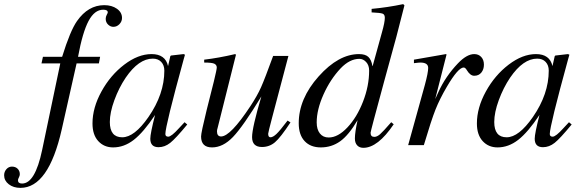

<svg xmlns="http://www.w3.org/2000/svg" viewBox="-167 -703 2814 930"><path d="M41 -428H134Q173 -554 206 -601Q260 -678 338 -678Q375 -678 399.5 -660.5Q424 -643 424 -616Q424 -599 411.5 -586Q399 -573 382 -573Q368 -573 356.5 -584Q345 -595 345 -612Q345 -622 350 -631Q355 -640 355 -643Q355 -656 333 -656Q291 -656 262 -601.5Q233 -547 211 -428H318L312 -396H204L132 -76Q68 207 -68 207Q-102 207 -124.5 189.5Q-147 172 -147 146Q-147 129 -136 116.5Q-125 104 -109 104Q-92 104 -81.5 114.5Q-71 125 -71 141Q-71 148 -75.5 156.5Q-80 165 -80 170Q-80 186 -60 186Q3 186 37 24L125 -396H34Z M727 -111 740 -100Q684 -32 657.5 -11Q631 10 601 10Q561 10 561 -31Q561 -56 584 -146Q528 -62 481 -25.5Q434 11 381 11Q337 11 309 -19.5Q281 -50 281 -105Q281 -181 324.5 -260Q368 -339 435 -390Q502 -441 567 -441Q634 -441 647 -383L658 -431L661 -434L722 -441L729 -438Q728 -434 723 -417Q634 -93 634 -54Q634 -41 648 -41Q663 -41 700 -82ZM629 -361Q629 -387 614 -403Q599 -419 573 -419Q505 -419 442 -327Q409 -278 387 -218Q365 -158 365 -112Q365 -38 425 -38Q484 -38 552 -136Q629 -247 629 -361Z M1226 -119 1240 -110Q1192 -37 1165 -14Q1138 9 1102 9Q1054 9 1054 -39Q1054 -84 1099 -236Q1010 -90 961.5 -39.5Q913 11 860 11Q807 11 807 -42Q807 -60 834 -170L869 -309Q883 -367 883 -376Q883 -388 872 -394Q861 -400 822 -400V-414Q891 -422 972 -441L976 -438L887 -83Q884 -74 884 -67Q884 -42 904 -42Q949 -42 1046 -189Q1079 -239 1097.5 -280.5Q1116 -322 1156 -432H1230L1151 -133Q1132 -61 1132 -55Q1132 -38 1143 -38Q1155 -38 1172 -54Q1189 -70 1226 -119Z M1786 -683 1792 -677 1753 -525 1693 -306Q1628 -67 1628 -60Q1628 -40 1646 -40Q1659 -40 1673.5 -52.5Q1688 -65 1728 -111L1740 -101Q1663 13 1593 13Q1574 13 1563 1Q1552 -11 1552 -32Q1552 -62 1565 -121Q1522 -48 1480.5 -18.5Q1439 11 1387 11Q1337 11 1308.5 -19.5Q1280 -50 1280 -106Q1280 -225 1376.5 -333Q1473 -441 1572 -441Q1603 -441 1617.5 -427Q1632 -413 1637 -383H1638L1683 -546Q1697 -595 1697 -617Q1697 -633 1686 -637Q1675 -641 1633 -643V-660Q1710 -667 1786 -683ZM1621 -361Q1621 -387 1606.5 -402.5Q1592 -418 1574 -418Q1527 -418 1483 -372Q1433 -319 1400 -245.5Q1367 -172 1367 -110Q1367 -76 1382.5 -56.5Q1398 -37 1425 -37Q1470 -37 1516 -86Q1562 -135 1591.5 -211Q1621 -287 1621 -361Z M1941 -223 1957 -258Q1991 -333 2051 -396Q2094 -441 2130 -441Q2151 -441 2164 -427Q2177 -413 2177 -390Q2177 -367 2164.5 -351.5Q2152 -336 2130 -336Q2111 -336 2095 -362Q2087 -376 2079 -376Q2052 -376 1997 -282Q1963 -224 1942.5 -172.5Q1922 -121 1886 0H1810L1891 -292Q1907 -351 1907 -374Q1907 -400 1869 -400Q1861 -400 1838 -397V-414L1993 -441L1996 -439Z M2589 -111 2602 -100Q2546 -32 2519.5 -11Q2493 10 2463 10Q2423 10 2423 -31Q2423 -56 2446 -146Q2390 -62 2343 -25.5Q2296 11 2243 11Q2199 11 2171 -19.5Q2143 -50 2143 -105Q2143 -181 2186.5 -260Q2230 -339 2297 -390Q2364 -441 2429 -441Q2496 -441 2509 -383L2520 -431L2523 -434L2584 -441L2591 -438Q2590 -434 2585 -417Q2496 -93 2496 -54Q2496 -41 2510 -41Q2525 -41 2562 -82ZM2491 -361Q2491 -387 2476 -403Q2461 -419 2435 -419Q2367 -419 2304 -327Q2271 -278 2249 -218Q2227 -158 2227 -112Q2227 -38 2287 -38Q2346 -38 2414 -136Q2491 -247 2491 -361Z"/></svg>

Font: STIX
Style: Italic
Weight: 400
Italic angle: -16.33°
Designer: MicroPress Inc., with final additions and corrections provided by Coen Hoffman, Elsevier (retired)
Version: Version 1.1.1